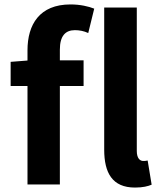

<svg xmlns="http://www.w3.org/2000/svg" viewBox="-20 -832 727 866"><path d="M589 14C624 14 648 8 664 1L646 -108C637 -106 632 -106 626 -106C612 -106 597 -117 597 -151V-798H450V-157C450 -53 486 14 589 14ZM28 -444H104V0H250V-444H357V-560H250V-608C250 -670 275 -696 318 -696C338 -696 359 -692 378 -683L405 -793C380 -803 342 -812 298 -812C158 -812 104 -721 104 -605V-559L28 -553Z"/></svg>

Font: Noto Sans CJK TC
Style: Bold
Weight: 700
Designer: Ryoko NISHIZUKA 西塚涼子 (kana, bopomofo & ideographs); Paul D. Hunt (Latin, Greek & Cyrillic); Sandoll Communications 산돌커뮤니
Foundry: Adobe
Version: Version 2.004;hotconv 1.0.118;makeotfexe 2.5.65603